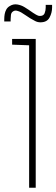

<svg xmlns="http://www.w3.org/2000/svg" viewBox="-40 -883 265 903"><path d="M175 -860V-848Q175 -834 170 -821Q165 -808 148 -808Q139 -808 129.5 -814Q120 -820 115 -823Q105 -830 95.5 -836.5Q86 -843 76 -849Q60 -859 41 -862Q22 -865 5 -854Q-5 -848 -10.5 -838Q-16 -828 -18 -816.5Q-20 -805 -20 -793V-782H10V-793Q10 -802 11.5 -813Q13 -824 21 -829Q29 -835 39.5 -832.5Q50 -830 59 -825Q69 -819 80 -811.5Q91 -804 102 -797Q114 -790 125.5 -784Q137 -778 150 -778Q181 -778 193 -800.5Q205 -823 205 -848V-860ZM17 -673 97 -670V0H128V-700H17Z"/></svg>

Font: Advent Pro ExtraLight
Style: Regular
Weight: 250
Version: Version 3.000